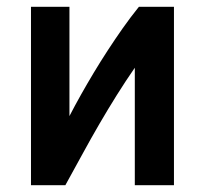

<svg xmlns="http://www.w3.org/2000/svg" viewBox="-20 -544 600 564"><path d="M71 0V-524H184V-203Q200 -234 218 -266Q236 -298 255.5 -330.5Q275 -363 296.5 -396Q318 -429 340.5 -461Q363 -493 388 -524H491V0H376V-345Q349 -306 323 -264.5Q297 -223 272 -180Q247 -137 222.5 -92Q198 -47 172 0Z"/></svg>

Font: Ubuntu Sans Mono SemiBold
Style: Regular
Weight: 600
Monospace: yes
Designer: Dalton Maag Ltd
Foundry: Dalton Maag Ltd
Version: Version 1.006